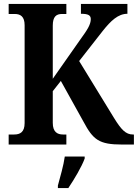

<svg xmlns="http://www.w3.org/2000/svg" viewBox="-20 -734 700 975"><path d="M24 0H317V-51H300C271 -51 248 -64 248 -110V-271L289 -323L404 -116C453 -24 483 0 600 0H660V-51H655C619 -51 596 -75 559 -135L382 -424L501 -576C543 -629 580 -664 627 -664V-714H391V-664C427 -664 441 -657 441 -637C441 -610 424 -583 389 -535L248 -334V-604C248 -650 266 -663 295 -663H317V-714H24V-663H55C84 -663 105 -650 105 -606V-109C105 -63 82 -51 52 -51H24ZM274 208V221H327C356 178 395 113 410 71V61H309C303 106 285 167 274 208Z"/></svg>

Font: Noto Serif Georgian Condensed Bold
Style: Regular
Weight: 700
Width: 3
Designer: Monotype Design Team, Akaki Razmadze
Foundry: Google LLC
Version: Version 2.003